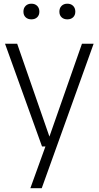

<svg xmlns="http://www.w3.org/2000/svg" viewBox="-20 -772 520 1012"><path d="M412 -541.5H473.5L200 220H140L219.5 0H201.5L6.5 -541.5H70.5L240.5 -52ZM103.5 -710.5Q103.5 -729.5 115 -741Q126.5 -752.5 145.5 -752.5Q164.5 -752.5 176 -741Q187.5 -729.5 187.5 -710.5Q187.5 -692 176 -681Q164.5 -670 145.5 -670Q126.5 -670 115 -681Q103.5 -692 103.5 -710.5ZM293 -710.5Q293 -729.5 304.5 -741Q316 -752.5 335 -752.5Q354 -752.5 365.5 -741Q377 -729.5 377 -710.5Q377 -692 365.5 -681Q354 -670 335 -670Q316 -670 304.5 -681Q293 -692 293 -710.5Z"/></svg>

Font: Encode Sans Semi Condensed Light
Style: Regular
Weight: 300
Width: 4
Designer: Multiple Designers
Foundry: Impallari Type
Version: Version 2.000